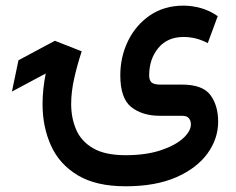

<svg xmlns="http://www.w3.org/2000/svg" viewBox="-20 -418 841 685"><path d="M428.2 246.6Q322.8 246.6 257.3 207.3Q191.9 168 161.9 101.3Q131.8 34.7 131.8 -46.4Q131.8 -98.6 143.1 -155.8L22.5 -91.3L45.9 -203.1L175.8 -272.5L271.5 -234.9Q255.9 -187.5 244.9 -139.2Q233.9 -90.8 233.9 -46.9Q233.9 2.9 251.7 44.4Q269.5 85.9 312 110.8Q354.5 135.7 428.2 135.7Q499.5 135.7 551.8 118.7Q604 101.6 632.6 75.9Q661.1 50.3 661.1 25.4Q661.1 13.7 654.3 4.4Q647.5 -4.9 629.4 -4.9H550.3Q487.8 -4.9 448.5 -35.9Q409.2 -66.9 409.2 -149.4Q409.2 -215.3 436.8 -272Q464.4 -328.6 515.1 -363.3Q565.9 -397.9 634.8 -397.9Q665 -397.9 696.5 -389.2Q728 -380.4 756.8 -360.4L721.2 -264.2Q698.7 -275.9 677.5 -281Q656.2 -286.1 635.3 -286.1Q577.1 -286.1 544.7 -246.6Q512.2 -207 512.2 -149.4Q512.2 -130.9 521.2 -123.5Q530.3 -116.2 551.3 -116.2H628.9Q703.1 -116.2 730.7 -78.9Q758.3 -41.5 758.3 16.1Q758.3 77.1 720 129.9Q681.6 182.6 608.2 214.6Q534.7 246.6 428.2 246.6Z"/></svg>

Font: Vazirmatn FD NL Medium
Style: Regular
Weight: 500
Designer: Saber Rastikerdar
Foundry: Saber Rastikerdar
Version: Version 33.003